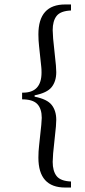

<svg xmlns="http://www.w3.org/2000/svg" viewBox="-20 -712 380 860"><path d="M79 -267V-297H83Q166 -297 166 -387Q166 -403 165 -411L155 -505Q152 -531 152 -558Q152 -692 272 -692H298V-665Q251 -663 233.5 -640.5Q216 -618 216 -577Q216 -565 218 -539L226 -462Q232 -412 232 -389Q232 -348 211.5 -322Q191 -296 135 -285V-279Q191 -268 211.5 -242Q232 -216 232 -175Q232 -152 226 -102L218 -25Q216 1 216 13Q216 54 233.5 76.5Q251 99 298 101V128H272Q152 128 152 -6Q152 -34 155 -59L165 -153Q167 -175 167 -184Q167 -225 147 -246Q127 -267 79 -267Z"/></svg>

Font: Heuristica
Style: Regular
Weight: 400
Version: Version 1.0.1 ; ttfautohint (v1.4.1)